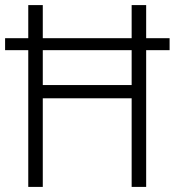

<svg xmlns="http://www.w3.org/2000/svg" viewBox="-20 -827 686 754"><path d="M91 -93V-630H0V-677H91V-807H148V-677H497V-807H554V-677H646V-630H554V-93H497V-441H148V-93ZM148 -493H497V-630H148Z"/></svg>

Font: Noto Sans Telugu UI SemiCondensed Light
Style: Regular
Weight: 300
Width: 4
Designer: Jelle Bosma - Monotype Design Team
Foundry: Monotype Imaging Inc.
Version: Version 2.005; ttfautohint (v1.8.4.7-5d5b)